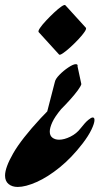

<svg xmlns="http://www.w3.org/2000/svg" viewBox="-188 -724 424 760"><path d="M46 -508 -35 -597Q-38 -601 -29.5 -613.5Q-21 -626 -5.5 -642.5Q10 -659 26.5 -674.5Q43 -690 55.5 -698.5Q68 -707 71 -703L152 -614Q155 -610 146.5 -597.5Q138 -585 122.5 -568.5Q107 -552 90.5 -537Q74 -522 61.5 -513.5Q49 -505 46 -508ZM139 -156Q96 -100 48.5 -61.5Q1 -23 -43 -3.5Q-87 16 -118 16Q-140 16 -154 4.5Q-168 -7 -168 -29Q-168 -61 -135.5 -117.5Q-103 -174 -27 -256Q-14 -270 -1 -283L29 -399Q31 -411 47 -427.5Q63 -444 82.5 -457Q102 -470 112 -470Q121 -470 119 -461L134 -391Q132 -383 120 -366.5Q108 -350 90 -330Q72 -310 54 -292Q29 -262 19 -240Q9 -218 9 -203Q9 -187 19.5 -179Q30 -171 46 -171Q66 -171 90.5 -183Q115 -195 131 -216Q149 -239 161 -249Q173 -259 179 -259Q186 -259 186 -249Q186 -236 174 -211Q162 -186 139 -156Z"/></svg>

Font: Ga Maamli
Style: Regular
Weight: 400
Designer: Afotey Clement Nii Odai, Ama Asantewa Diaka, David Abbey-Thompson
Foundry: Sorkin Type Co.
Version: Version 1.000; ttfautohint (v1.8.4.7-5d5b)